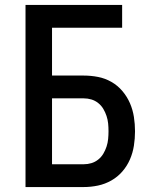

<svg xmlns="http://www.w3.org/2000/svg" viewBox="-20 -755 640 775"><path d="M83 0V-735H473V-643H190V-450H318Q347 -450 375.5 -444.5Q404 -439 429.5 -424.5Q455 -410 474 -387.5Q493 -365 504.5 -338.5Q516 -312 520.5 -283Q525 -254 525 -225Q525 -196 520.5 -167Q516 -138 504.5 -111.5Q493 -85 474 -63Q455 -41 429.5 -26.5Q404 -12 375.5 -6Q347 0 318 0ZM318 -92Q334 -92 349 -96.5Q364 -101 376.5 -111Q389 -121 397 -134.5Q405 -148 410 -163Q415 -178 416.5 -194Q418 -210 418 -225Q418 -241 416.5 -256.5Q415 -272 410 -287Q405 -302 397 -315.5Q389 -329 376.5 -339Q364 -349 349 -353.5Q334 -358 318 -358H190V-92Z"/></svg>

Font: Iosevka Custom SmBdEx
Style: Regular
Weight: 600
Width: 7
Monospace: yes
Designer: Belleve Invis
Foundry: Belleve Invis
Version: Version 11.2.4; ttfautohint (v1.8.4)